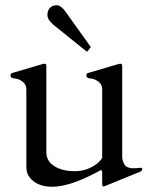

<svg xmlns="http://www.w3.org/2000/svg" viewBox="-20 -695 589 729"><path d="M313 -501Q311 -499 310 -499Q309 -499 307 -501L185 -599Q160 -620 160 -637.5Q160 -655 169.5 -665Q179 -675 195 -675Q211 -675 227 -653L323 -519Q325 -518 325 -517Q325 -516 323 -514ZM368 -43Q366 -51 362 -48.5Q358 -46 330 -32Q239 14 178 14Q117 14 90 -25Q80 -40 80 -62V-359Q79 -374 67 -384Q52 -396 36 -397Q20 -398 20 -407.5Q20 -417 27 -418L139 -451Q145 -453 150.5 -453Q156 -453 156 -444V-117Q156 -83 186.5 -64Q217 -45 264 -45Q311 -45 349 -74Q360 -83 368 -95V-359Q367 -374 355 -384Q340 -396 324 -397Q308 -398 308 -407.5Q308 -417 315 -418L427 -451Q433 -453 438.5 -453Q444 -453 444 -443V-96Q447 -75 456.5 -65.5Q466 -56 488 -56L517 -58Q520 -58 520 -52.5Q520 -47 512 -43L382 10Q376 13 372 13Q368 13 368 1Z"/></svg>

Font: Cardo
Style: Regular
Weight: 400
Designer: David J. Perry
Foundry: David J. Perry
Version: Version 1.0451